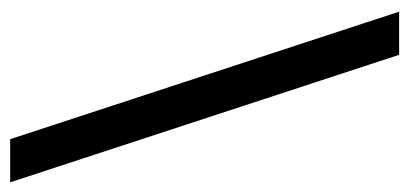

<svg xmlns="http://www.w3.org/2000/svg" viewBox="-252 -502 824 387"><g transform="rotate(-90 160.5 -308.0)"><path d="M331 84H244L-13 -700H74Z"/></g></svg>

Font: Bricolage Grotesque 10pt
Style: Regular
Weight: 400
Designer: Mathieu Triay
Foundry: Atelier Triay
Version: Version 1.000; ttfautohint (v1.8.4.7-5d5b);gftools[0.9.32]